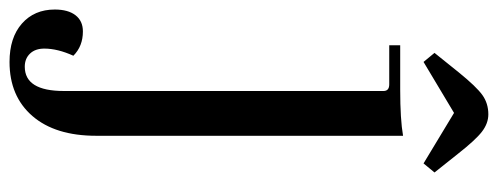

<svg xmlns="http://www.w3.org/2000/svg" viewBox="-412 -514 1045 403"><g transform="rotate(90 110.5 -312.5)"><path d="M39 -679 20 -702 61 -753Q91 -790 108.5 -802.5Q126 -815 149 -815Q168 -815 185.5 -801.5Q203 -788 232 -751L271 -702L252 -679L146 -743ZM39 190Q-12 190 -41.5 164Q-71 138 -71 95Q-71 67 -59 51.5Q-47 36 -25 36Q6 36 26 56Q11 89 11 117Q11 136 21.5 147Q32 158 49 158Q100 158 100 76V-595Q100 -607 86 -607H4V-630H97Q160 -630 194 -636V8Q194 94 152.5 142Q111 190 39 190Z"/></g></svg>

Font: Arapey
Style: Regular
Weight: 400
Designer: Eduardo Rodriguez Tunni
Foundry: Eduardo Rodriguez Tunni
Version: Version 4.000